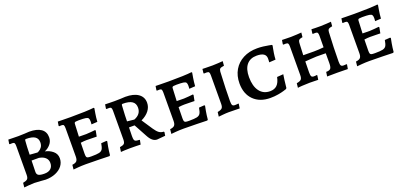

<svg xmlns="http://www.w3.org/2000/svg" viewBox="9 -1216 4067 1937"><g transform="rotate(-20 2042.0 -248.0)"><path d="M46 8 51 -40Q88 -47 100 -59.5Q112 -72 112 -104L113 -413Q113 -436 107.5 -444.5Q102 -453 86 -453L58 -452L53 -457L60 -501Q73 -501 105.5 -500Q138 -499 167 -499Q198 -499 234 -501Q270 -503 284 -504Q367 -504 411 -473Q455 -442 455 -383Q455 -340 428 -308.5Q401 -277 365 -263Q412 -254 448 -224Q484 -194 484 -147Q484 -102 457.5 -67Q431 -32 383.5 -12Q336 8 277 8Q264 8 226 4Q178 0 157 0Q130 0 93.5 3.5Q57 7 46 8ZM291 -278Q291 -276 308.5 -285.5Q326 -295 340 -314.5Q354 -334 354 -365Q354 -406 324 -426Q294 -446 231 -446Q223 -446 220.5 -443Q218 -440 217 -431Q212 -376 210 -284Q221 -283 246.5 -281Q272 -279 291 -278ZM205 -100Q205 -74 223.5 -63.5Q242 -53 287 -53Q330 -53 354 -74.5Q378 -96 378 -135Q378 -169 355 -191.5Q332 -214 287 -222H208Z M580 -41Q615 -45 628 -59.5Q641 -74 641 -108L642 -411Q642 -436 636.5 -444.5Q631 -453 614 -453L588 -452L584 -457L591 -501Q605 -501 644.5 -500Q684 -499 730 -499Q903 -499 979 -508L984 -502Q982 -490 975 -449Q968 -408 965 -362L901 -358Q901 -361 902 -370.5Q903 -380 903 -390Q903 -414 896 -424Q889 -434 867 -437.5Q845 -441 793 -441Q770 -441 760.5 -439Q751 -437 748 -432Q745 -427 745 -414L739 -285L817 -284Q835 -284 869.5 -287.5Q904 -291 915 -292L920 -285L908 -224Q897 -224 865.5 -225Q834 -226 799 -226Q773 -226 736 -221Q734 -157 734 -102Q734 -80 737.5 -70.5Q741 -61 752 -58Q763 -55 790 -55Q848 -55 873.5 -61Q899 -67 910 -85Q921 -103 928 -146L986 -150L992 -144Q989 -132 981.5 -90Q974 -48 970 -2L962 5Q936 4 851.5 2Q767 0 708 0Q664 0 625 3.5Q586 7 575 8Z M1382 -60 1306 -200H1246L1244 -107Q1244 -79 1248 -67Q1252 -55 1263.5 -51Q1275 -47 1303 -46L1306 -42L1297 3Q1283 2 1248 1.5Q1213 1 1182 1Q1153 1 1123.5 2.5Q1094 4 1085 5L1092 -44Q1127 -49 1139 -61Q1151 -73 1151 -107L1152 -414Q1152 -437 1146 -445Q1140 -453 1125 -453L1096 -452L1092 -457L1099 -501Q1110 -501 1140 -500Q1170 -499 1199 -499Q1231 -499 1266.5 -500.5Q1302 -502 1316 -503Q1405 -503 1454 -468.5Q1503 -434 1503 -372Q1503 -326 1473.5 -287.5Q1444 -249 1389 -223L1466 -107Q1490 -71 1511.5 -55.5Q1533 -40 1561 -40L1566 -33L1560 4L1471 12Q1420 12 1382 -60ZM1400 -357Q1400 -402 1368 -424Q1336 -446 1269 -446Q1261 -446 1258 -442.5Q1255 -439 1255 -428Q1248 -313 1248 -264L1324 -256Q1400 -285 1400 -357Z M1630 -41Q1665 -45 1678 -59.5Q1691 -74 1691 -108L1692 -411Q1692 -436 1686.5 -444.5Q1681 -453 1664 -453L1638 -452L1634 -457L1641 -501Q1655 -501 1694.5 -500Q1734 -499 1780 -499Q1953 -499 2029 -508L2034 -502Q2032 -490 2025 -449Q2018 -408 2015 -362L1951 -358Q1951 -361 1952 -370.5Q1953 -380 1953 -390Q1953 -414 1946 -424Q1939 -434 1917 -437.5Q1895 -441 1843 -441Q1820 -441 1810.5 -439Q1801 -437 1798 -432Q1795 -427 1795 -414L1789 -285L1867 -284Q1885 -284 1919.5 -287.5Q1954 -291 1965 -292L1970 -285L1958 -224Q1947 -224 1915.5 -225Q1884 -226 1849 -226Q1823 -226 1786 -221Q1784 -157 1784 -102Q1784 -80 1787.5 -70.5Q1791 -61 1802 -58Q1813 -55 1840 -55Q1898 -55 1923.5 -61Q1949 -67 1960 -85Q1971 -103 1978 -146L2036 -150L2042 -144Q2039 -132 2031.5 -90Q2024 -48 2020 -2L2012 5Q1986 4 1901.5 2Q1817 0 1758 0Q1714 0 1675 3.5Q1636 7 1625 8Z M2140 -40Q2177 -47 2189 -60Q2201 -73 2201 -106L2202 -411Q2202 -436 2196 -444.5Q2190 -453 2172 -453L2142 -452L2139 -458L2144 -501Q2162 -501 2177 -500L2253 -499Q2276 -499 2313.5 -501.5Q2351 -504 2363 -505L2359 -457Q2327 -453 2316.5 -445Q2306 -437 2304 -414Q2294 -218 2294 -100Q2294 -68 2300.5 -57Q2307 -46 2327 -46Q2341 -46 2351.5 -47Q2362 -48 2365 -49L2368 -44L2361 2Q2348 2 2312.5 1Q2277 0 2243 0Q2215 0 2180 3.5Q2145 7 2134 8Z M2445 -235Q2445 -317 2481 -378.5Q2517 -440 2582 -474Q2647 -508 2733 -508Q2764 -508 2798 -504Q2832 -500 2855.5 -495Q2879 -490 2886 -489L2890 -481Q2889 -476 2885 -456.5Q2881 -437 2876 -405Q2871 -373 2869 -337L2800 -333Q2800 -336 2801 -347Q2802 -358 2802 -373Q2802 -407 2777.5 -423.5Q2753 -440 2703 -440Q2633 -440 2595 -394.5Q2557 -349 2557 -262Q2557 -165 2597.5 -110.5Q2638 -56 2710 -56Q2757 -56 2784.5 -82.5Q2812 -109 2824 -167L2892 -172Q2890 -159 2883.5 -114.5Q2877 -70 2874 -31L2867 -22Q2861 -20 2837.5 -12.5Q2814 -5 2774.5 2Q2735 9 2690 9Q2577 9 2511 -56.5Q2445 -122 2445 -235Z M2989 -40Q3026 -46 3038 -59.5Q3050 -73 3050 -106L3051 -411Q3051 -436 3045 -444.5Q3039 -453 3021 -453L2995 -452L2991 -458L2998 -501Q3008 -501 3036.5 -500Q3065 -499 3094 -499Q3119 -499 3157 -501.5Q3195 -504 3207 -505L3202 -457Q3179 -453 3169.5 -448Q3160 -443 3156.5 -432.5Q3153 -422 3152 -398L3147 -283L3263 -282Q3310 -282 3367 -288L3368 -411Q3368 -436 3362 -444.5Q3356 -453 3338 -453L3311 -452L3308 -458L3314 -501Q3325 -500 3353.5 -499.5Q3382 -499 3411 -499Q3435 -499 3474 -501.5Q3513 -504 3525 -505L3521 -458Q3491 -453 3481 -444.5Q3471 -436 3470 -414Q3466 -346 3463 -253.5Q3460 -161 3460 -100Q3460 -69 3467 -58Q3474 -47 3494 -47Q3505 -47 3514 -48Q3523 -49 3526 -49L3530 -44L3522 2Q3511 2 3478.5 1Q3446 0 3409 0L3300 1L3307 -46Q3343 -46 3355 -61Q3367 -76 3367 -120V-224L3267 -225Q3252 -225 3206.5 -221.5Q3161 -218 3145 -217L3143 -100Q3143 -68 3149.5 -57Q3156 -46 3176 -46Q3188 -46 3196.5 -47Q3205 -48 3208 -49L3211 -44L3204 2Q3194 2 3167 1Q3140 0 3113 0Q3077 0 3031 3Q2985 6 2984 8Z M3625 -41Q3660 -45 3673 -59.5Q3686 -74 3686 -108L3687 -411Q3687 -436 3681.5 -444.5Q3676 -453 3659 -453L3633 -452L3629 -457L3636 -501Q3650 -501 3689.5 -500Q3729 -499 3775 -499Q3948 -499 4024 -508L4029 -502Q4027 -490 4020 -449Q4013 -408 4010 -362L3946 -358Q3946 -361 3947 -370.5Q3948 -380 3948 -390Q3948 -414 3941 -424Q3934 -434 3912 -437.5Q3890 -441 3838 -441Q3815 -441 3805.5 -439Q3796 -437 3793 -432Q3790 -427 3790 -414L3784 -285L3862 -284Q3880 -284 3914.5 -287.5Q3949 -291 3960 -292L3965 -285L3953 -224Q3942 -224 3910.5 -225Q3879 -226 3844 -226Q3818 -226 3781 -221Q3779 -157 3779 -102Q3779 -80 3782.5 -70.5Q3786 -61 3797 -58Q3808 -55 3835 -55Q3893 -55 3918.5 -61Q3944 -67 3955 -85Q3966 -103 3973 -146L4031 -150L4037 -144Q4034 -132 4026.5 -90Q4019 -48 4015 -2L4007 5Q3981 4 3896.5 2Q3812 0 3753 0Q3709 0 3670 3.5Q3631 7 3620 8Z"/></g></svg>

Font: Alegreya SC Medium
Style: Regular
Weight: 500
Designer: Juan Pablo del Peral
Foundry: Huerta Tipografica
Version: Version 2.007; ttfautohint (v1.6)